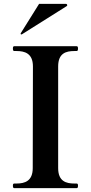

<svg xmlns="http://www.w3.org/2000/svg" viewBox="-20 -977 473 997"><path d="M94 -799C92 -798 92 -798 91 -798C89 -798 87 -800 87 -801L88 -805L183 -957H322C326 -957 329 -954 329 -950C329 -948 329 -947 326 -945ZM378 0C384 0 385 -6 385 -13C385 -19 384 -24 378 -24H366C324 -24 282 -35 282 -104V-632C282 -701 323 -712 366 -712H378C384 -712 385 -718 385 -725C385 -732 384 -737 378 -737H54C48 -737 47 -732 47 -725C47 -718 48 -712 54 -712H66C107 -712 151 -701 151 -632L150 -104C150 -37 109 -24 66 -24H54C48 -24 47 -19 47 -13C47 -6 48 0 54 0Z"/></svg>

Font: Shippori Mincho OTF
Style: Bold
Weight: 800
Designer: FONTDASU
Foundry: FONTDASU / Google Inc. / but / Adobe
Version: Version 3.300;hotconv 1.0.109;makeotfexe 2.5.65596